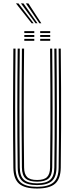

<svg xmlns="http://www.w3.org/2000/svg" viewBox="-20 -1080 427 1106"><path d="M193.8 6Q121.5 6 89.8 -21.9Q58 -49.8 57 -113.8Q56 -198.5 55.5 -283.8Q55 -369 55.1 -454.9Q55.2 -540.8 55.8 -627.1Q56.2 -713.5 57 -800H69.5Q68.8 -717.2 68.1 -632.4Q67.5 -547.5 67.5 -461.4Q67.5 -375.2 68 -288.4Q68.5 -201.5 69.5 -114Q70.2 -54.2 99.6 -29Q129 -3.8 193.8 -3.8Q258 -3.8 287.5 -28.9Q317 -54 317.8 -114Q319 -198.8 319.4 -284Q319.8 -369.2 319.8 -455Q319.8 -540.8 319.1 -627.1Q318.5 -713.5 317.8 -800H330Q331.2 -684.5 331.8 -570.8Q332.2 -457 331.9 -343.2Q331.5 -229.5 330 -113.8Q329 -49.8 297.4 -21.9Q265.8 6 193.8 6ZM193.8 -13.8Q134.8 -13.8 108.6 -37Q82.5 -60.2 81.8 -114.2Q80.8 -199.2 80.2 -284.5Q79.8 -369.8 79.8 -455.4Q79.8 -541 80.4 -627.1Q81 -713.2 81.8 -800H94Q93.2 -716.8 92.6 -631.6Q92 -546.5 92 -460.4Q92 -374.2 92.5 -287.6Q93 -201 94 -114.2Q94.8 -65.2 118.1 -44.5Q141.5 -23.8 193.8 -23.8Q245.8 -23.8 269.1 -44.5Q292.5 -65.2 293 -114.2Q294.2 -199 294.6 -284.2Q295 -369.5 295 -455.2Q295 -541 294.4 -627.1Q293.8 -713.2 293 -800H305.5Q306.2 -713.5 306.9 -628.1Q307.5 -542.8 307.5 -457.5Q307.5 -372.2 307.1 -286.6Q306.8 -201 305.5 -114.2Q304.8 -60.2 278.5 -37Q252.2 -13.8 193.8 -13.8ZM193.8 -33.5Q147.8 -33.5 127.2 -52.2Q106.8 -71 106.2 -114.5Q104.8 -228.2 104.5 -342Q104.2 -455.8 104.8 -570.1Q105.2 -684.5 106.2 -800H118.8Q118 -717 117.4 -631.9Q116.8 -546.8 116.8 -460.5Q116.8 -374.2 117.2 -287.5Q117.8 -200.8 118.8 -114.8Q119.2 -77.2 136.2 -60.2Q153.2 -43.2 193.8 -43.2Q234 -43.2 251 -60.2Q268 -77.2 268.5 -114.8Q270 -228.5 270.4 -342.1Q270.8 -455.8 270.2 -570.1Q269.8 -684.5 268.5 -800H280.8Q281.5 -713.5 282.1 -627.9Q282.8 -542.2 282.8 -456.9Q282.8 -371.5 282.4 -286.1Q282 -200.8 280.8 -114.5Q280.2 -70.5 259.8 -52Q239.2 -33.5 193.8 -33.5ZM211.5 -889.5V-900.8H269.2V-889.5ZM120 -845V-856.2H177.5V-845ZM120 -867.2V-878.5H177.5V-867.2ZM120 -889.5V-900.8H177.5V-889.5ZM211.5 -845V-856.2H269.2V-845ZM211.5 -867.2V-878.5H269.2V-867.2ZM162.5 -945.8 71.8 -1060.5H86.2L174 -945.8ZM184.8 -945.8 100.5 -1060.5H115L196 -945.8ZM207 -945.8 129 -1060.5H143.5L218.2 -945.8Z"/></svg>

Font: Big Shoulders Inline Text Thin Light
Style: Regular
Weight: 300
Version: Version 2.002